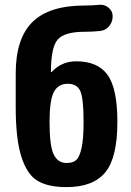

<svg xmlns="http://www.w3.org/2000/svg" viewBox="-20 -763 540 793"><path d="M254.9 -89.8Q281.2 -89.8 294.9 -102.1Q308.6 -114.3 316.9 -151.9Q325.2 -189.5 325.2 -259.8Q325.2 -357.4 311.5 -387.2Q297.9 -417 259.8 -417Q220.7 -417 202.6 -383.3Q184.6 -349.6 184.6 -259.8Q184.6 -161.1 201.7 -125.5Q218.8 -89.8 254.9 -89.8ZM294.9 -509.8Q383.8 -509.8 424.3 -453.6Q464.8 -397.5 464.8 -259.8Q464.8 -111.3 414.6 -50.8Q364.3 9.8 254.9 9.8Q178.7 9.8 135.3 -16.1Q91.8 -42 68.4 -115.2Q44.9 -188.5 44.9 -320.3V-460Q44.9 -603.5 113.8 -671.9Q182.6 -740.2 330.1 -740.2Q360.4 -740.2 390.6 -743.2Q412.1 -745.1 428.7 -731Q445.3 -716.8 445.3 -696.3Q445.3 -671.9 430.2 -654.3Q415 -636.7 391.6 -634.8Q361.3 -631.8 330.1 -631.8Q246.1 -631.8 218.3 -599.6Q190.4 -567.4 190.4 -466.8Q190.4 -464.8 191.4 -464.8Q192.4 -464.8 193.4 -465.8Q234.4 -509.8 294.9 -509.8Z"/></svg>

Font: Rounded Mgen+ 1mn bold
Style: Bold
Weight: 700
Designer: [Source Han Sans]
Ryoko NISHIZUKA  (kana & ideographs); Paul D. Hunt (Latin, Greek & Cyrillic); Wenlong ZHANG  (bopomofo
Version: Version 1.059.20150602